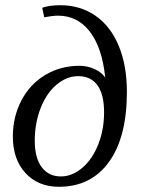

<svg xmlns="http://www.w3.org/2000/svg" viewBox="-20 -714 546 744"><path d="M288.1 -459Q319.8 -459 347.2 -446Q374.5 -433.1 387.7 -413.6Q376 -528.8 328.4 -591.1Q280.8 -653.3 204.6 -653.3Q193.4 -653.3 178.7 -651.4Q164.1 -649.4 151.4 -647L143.6 -684.1Q172.9 -693.8 213.9 -693.8Q291 -693.8 349.9 -653.1Q408.7 -612.3 440.2 -536.1Q471.7 -460 471.7 -358.4Q471.7 -182.1 402.1 -86.2Q332.5 9.8 208.5 9.8Q127.9 9.8 78.9 -43.2Q29.8 -96.2 29.8 -185.1Q29.8 -261.2 63 -324.7Q96.2 -388.2 155.5 -423.6Q214.8 -459 288.1 -459ZM282.7 -418.9Q238.3 -418.9 199 -385.7Q159.7 -352.5 137.2 -294.4Q114.7 -236.3 114.7 -168.9Q114.7 -102.1 141.6 -66.2Q168.5 -30.3 215.8 -30.3Q259.3 -30.3 298.3 -63.2Q337.4 -96.2 360.4 -153.6Q383.3 -210.9 383.3 -278.8Q383.3 -348.1 357.7 -383.5Q332 -418.9 282.7 -418.9Z"/></svg>

Font: Liberation Serif
Style: Italic
Weight: 400
Italic angle: -16.333°
Designer: Steve Matteson
Foundry: Ascender Corporation
Version: Version 2.1.5